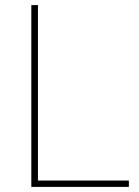

<svg xmlns="http://www.w3.org/2000/svg" viewBox="-20 -734 546 754"><path d="M103 0V-714H129V-25H486V0Z"/></svg>

Font: Noto Sans Thai Thin
Style: Regular
Weight: 250
Designer: Monotype Design Team
Foundry: Monotype Imaging Inc.
Version: Version 2.001